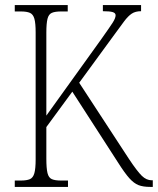

<svg xmlns="http://www.w3.org/2000/svg" viewBox="-20 -734 620 754"><path d="M38 0V-25H61Q85 -25 97.5 -30.5Q110 -36 115 -54Q120 -72 120 -108V-607Q120 -643 115 -660.5Q110 -678 97.5 -683.5Q85 -689 62 -689H38V-714H246V-689H220Q196 -689 183.5 -683.5Q171 -678 166.5 -660Q162 -642 162 -606V-280L379 -582Q411 -627 422.5 -645Q434 -663 434 -674Q434 -683 422.5 -686.5Q411 -690 384 -690V-714H534V-690Q512 -690 497.5 -680.5Q483 -671 467 -649.5Q451 -628 424 -591L291 -409L487 -109Q519 -61 537 -43.5Q555 -26 576 -26H580V0H570Q542 0 524 -7Q506 -14 488 -34Q470 -54 444 -95L264 -374L162 -235V-111Q162 -73 166.5 -54.5Q171 -36 183.5 -30.5Q196 -25 220 -25H247V0Z"/></svg>

Font: Noto Serif Tamil Condensed ExtraLight
Style: Regular
Weight: 200
Width: 3
Designer: Indian Type Foundry, Tom Grace, and the Monotype Design Team
Foundry: Monotype Imaging Inc.
Version: Version 2.004; ttfautohint (v1.8.4.7-5d5b)